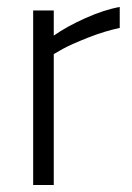

<svg xmlns="http://www.w3.org/2000/svg" viewBox="-20 -530 379 550"><path d="M75 0V-500H134V-428Q171 -454 224.5 -478Q278 -502 323 -510V-450Q280 -441 233 -422.5Q186 -404 160 -390L134 -375V0Z"/></svg>

Font: Titillium Web Light
Style: Regular
Weight: 300
Version: Version 1.002;PS 57.000;hotconv 1.0.70;makeotf.lib2.5.55311